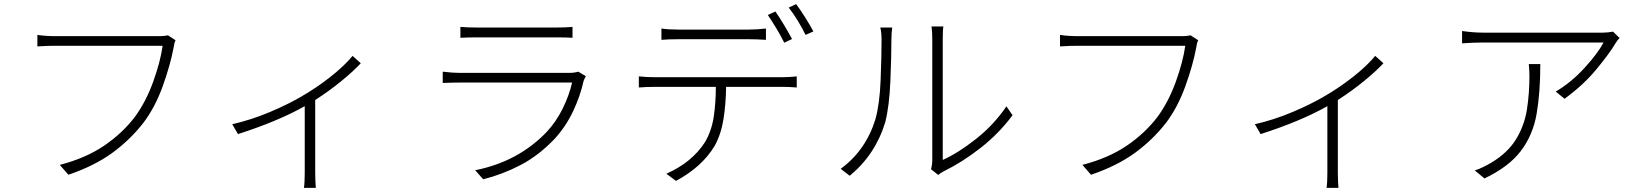

<svg xmlns="http://www.w3.org/2000/svg" viewBox="-20 -852 8000 935"><path d="M798 -680 835 -656Q831 -648 829 -640Q827 -632 825 -618Q809 -534 772.5 -432.5Q736 -331 680 -256Q615 -172 527.5 -108Q440 -44 313 -1L271 -49Q398 -82 487 -142.5Q576 -203 637 -283Q691 -357 726 -454Q761 -551 772 -629H247Q209 -629 182 -627Q171 -626 162 -626V-682Q201 -676 248 -676H760Q778 -676 798 -680Z M1697 -580 1737 -544Q1701 -505 1641.5 -456.5Q1582 -408 1515 -365V-9Q1515 10 1516 31.5Q1517 53 1518 63H1460Q1462 53 1463 31.5Q1464 10 1464 -9V-335Q1335 -262 1139 -199L1111 -247Q1206 -269 1294.5 -306.5Q1383 -344 1446 -381Q1521 -424 1589.5 -478Q1658 -532 1697 -580Z M2796 -503 2833 -481Q2830 -476 2827 -469.5Q2824 -463 2822 -458Q2806 -385 2771.5 -311.5Q2737 -238 2682 -177Q2603 -94 2514.5 -48Q2426 -2 2333 21L2294 -23Q2501 -64 2640 -207Q2688 -258 2720 -323Q2752 -388 2766 -450H2220Q2187 -450 2136 -448V-503Q2185 -497 2220 -497H2752Q2777 -497 2796 -503ZM2222 -668V-721Q2256 -718 2301 -718H2690Q2736 -718 2768 -721V-668Q2736 -670 2689 -670H2301Q2259 -670 2222 -668Z M3837 -662 3799 -644Q3784 -675 3761.5 -712.5Q3739 -750 3719 -779L3756 -796Q3775 -769 3797.5 -731.5Q3820 -694 3837 -662ZM3627 -661H3282Q3234 -661 3201 -658V-713Q3235 -708 3280 -708H3627Q3664 -708 3710 -713V-658Q3664 -661 3627 -661ZM3171 -476H3792Q3823 -476 3860 -480V-426Q3824 -429 3792 -429H3516Q3515 -347 3503.5 -273.5Q3492 -200 3461 -143Q3400 -40 3272 29L3225 -6Q3350 -61 3414 -161Q3446 -217 3456 -285Q3466 -353 3466 -429H3171Q3126 -429 3091 -426V-480Q3092 -480 3093 -480Q3127 -476 3171 -476ZM3821 -815 3857 -832Q3878 -804 3901.5 -766.5Q3925 -729 3941 -699L3903 -682Q3887 -715 3865 -751Q3843 -787 3821 -815Z M4118 4 4074 -30Q4196 -119 4243 -271Q4264 -346 4268.5 -463Q4273 -580 4273 -658Q4273 -692 4267 -718H4325Q4321 -692 4321 -658Q4321 -581 4316 -458.5Q4311 -336 4291 -257Q4243 -99 4118 4ZM4549 0 4514 -28Q4520 -51 4520 -74V-657Q4520 -698 4517 -717Q4516 -720 4516 -723H4574Q4571 -707 4571 -657V-73Q4646 -107 4732.5 -175Q4819 -243 4881 -334L4911 -291Q4844 -201 4755 -131.5Q4666 -62 4578 -19Q4560 -10 4549 0Z M5778 -680 5815 -656Q5811 -648 5809 -640Q5807 -632 5805 -618Q5789 -534 5752.5 -432.5Q5716 -331 5660 -256Q5595 -172 5507.5 -108Q5420 -44 5293 -1L5251 -49Q5378 -82 5467 -142.5Q5556 -203 5617 -283Q5671 -357 5706 -454Q5741 -551 5752 -629H5227Q5189 -629 5162 -627Q5151 -626 5142 -626V-682Q5181 -676 5228 -676H5740Q5758 -676 5778 -680Z M6677 -580 6717 -544Q6681 -505 6621.5 -456.5Q6562 -408 6495 -365V-9Q6495 10 6496 31.5Q6497 53 6498 63H6440Q6442 53 6443 31.5Q6444 10 6444 -9V-335Q6315 -262 6119 -199L6091 -247Q6186 -269 6274.5 -306.5Q6363 -344 6426 -381Q6501 -424 6569.5 -478Q6638 -532 6677 -580Z M7425 -540H7481Q7481 -401 7463 -297.5Q7445 -194 7386 -116.5Q7327 -39 7209 17L7162 -22Q7181 -28 7202.5 -38.5Q7224 -49 7241 -59Q7323 -108 7363.5 -175Q7404 -242 7416 -320Q7428 -398 7428 -479Q7428 -509 7425 -540ZM7835 -698 7867 -667Q7856 -656 7847 -641Q7819 -593 7754.5 -515Q7690 -437 7599 -371L7556 -406Q7631 -450 7696 -521Q7761 -592 7789 -645H7206Q7155 -645 7100 -641V-701Q7155 -693 7206 -693H7786Q7797 -693 7811.5 -694.5Q7826 -696 7835 -698Z"/></svg>

Font: LXGW 975 Gothic SC 200W
Style: Regular
Weight: 200
Version: Version 2.01;February 25, 2021